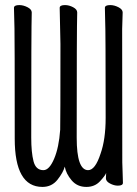

<svg xmlns="http://www.w3.org/2000/svg" viewBox="-20 -725 540 756"><path d="M147 11Q38 11 38 -179Q38 -592 37 -613Q35 -671 35 -694Q35 -705 56 -705Q72 -705 88.5 -696.5Q105 -688 105 -676Q103 -612 103 -183Q103 -125 112 -90Q121 -55 151 -55Q174 -55 193 -99.5Q212 -144 217 -214Q218 -248 218 -552L215 -694Q215 -705 236 -705Q252 -705 268 -696.5Q284 -688 284 -676Q282 -612 282 -183Q282 -55 327 -55Q355 -55 376 -120Q396 -176 396 -261Q396 -609 394 -647L393 -694Q393 -705 414 -705Q430 -705 446.5 -696.5Q463 -688 463 -676L461 -611Q461 -107 461.5 -85.5Q462 -64 463 -39.5Q464 -15 464 -5Q464 6 444 6Q429 6 413 -2.5Q397 -11 397 -23L398 -44Q394 -33 373.5 -11Q353 11 320 11Q284 11 262 -15Q240 -41 235 -69Q229 -46 206.5 -17.5Q184 11 147 11Z"/></svg>

Font: LXGW WenKai Mono TC
Style: Regular
Weight: 400
Designer: LXGW / Fontworks Inc.
Foundry: LXGW / Fontworks Inc.
Version: Version 1.330